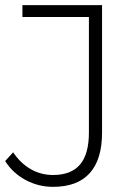

<svg xmlns="http://www.w3.org/2000/svg" viewBox="-21 -720 532 745"><path d="M-1 -95 30 -129Q59 -86 98.5 -63.5Q138 -41 185 -41Q255 -41 289.5 -81.5Q324 -122 324 -206V-654H66V-700H375V-206Q375 -101 327 -48Q279 5 185 5Q128 5 78.5 -21.5Q29 -48 -1 -95Z"/></svg>

Font: Montserrat Atlas Light
Style: Regular
Weight: 300
Designer: Julieta Ulanovsky
Foundry: Julieta Ulanovsky
Version: Version 7.200